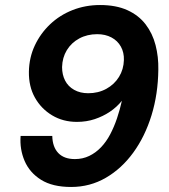

<svg xmlns="http://www.w3.org/2000/svg" viewBox="-20 -732 672 764"><path d="M263 12Q189 12 143.5 -16.5Q98 -45 78 -91.5Q58 -138 62 -191H188Q189 -147 212 -123Q235 -99 278 -99Q309 -99 335 -111.5Q361 -124 382 -146Q403 -168 418.5 -197.5Q434 -227 445.5 -261Q457 -295 465 -331Q445 -306 417.5 -287.5Q390 -269 357 -258Q324 -247 286 -247Q231 -247 187.5 -273Q144 -299 119 -343.5Q94 -388 95 -447Q96 -503 118.5 -551Q141 -599 179.5 -635.5Q218 -672 269 -692Q320 -712 378 -712Q442 -712 487 -691.5Q532 -671 559.5 -635Q587 -599 599 -552.5Q611 -506 610 -455Q609 -358 583 -273.5Q557 -189 510.5 -125Q464 -61 401 -24.5Q338 12 263 12ZM331 -361Q371 -361 403 -378.5Q435 -396 453.5 -426Q472 -456 473 -493Q474 -523 461 -546.5Q448 -570 423.5 -583Q399 -596 367 -596Q327 -596 295.5 -579Q264 -562 246 -532.5Q228 -503 227 -465Q227 -435 239 -411.5Q251 -388 275 -374.5Q299 -361 331 -361Z"/></svg>

Font: DM Sans 20pt
Style: Bold Italic
Weight: 700
Italic angle: -10°
Version: Version 4.004;gftools[0.9.30]